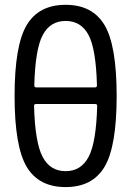

<svg xmlns="http://www.w3.org/2000/svg" viewBox="-20 -760 540 790"><path d="M128.9 -332Q120.1 -332 120.1 -325.2Q124 -173.8 155.3 -114.7Q186.5 -55.7 250 -55.7Q313.5 -55.7 344.7 -114.7Q376 -173.8 379.9 -325.2Q379.9 -332 371.1 -332ZM121.1 -409.2Q121.1 -400.4 128.9 -400.4H371.1Q378.9 -400.4 378.9 -409.2Q375 -558.6 344.2 -616.2Q313.5 -673.8 250 -673.8Q186.5 -673.8 155.8 -615.7Q125 -557.6 121.1 -409.2ZM410.2 -73.7Q360.4 9.8 250 9.8Q139.6 9.8 89.8 -73.7Q40 -157.2 40 -365.2Q40 -573.2 89.8 -656.7Q139.6 -740.2 250 -740.2Q360.4 -740.2 410.2 -656.7Q460 -573.2 460 -365.2Q460 -157.2 410.2 -73.7Z"/></svg>

Font: Rounded Mgen+ 1mn regular
Style: Regular
Weight: 400
Designer: [Source Han Sans]
Ryoko NISHIZUKA  (kana & ideographs); Paul D. Hunt (Latin, Greek & Cyrillic); Wenlong ZHANG  (bopomofo
Version: Version 1.059.20150602